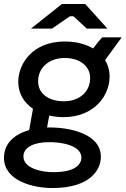

<svg xmlns="http://www.w3.org/2000/svg" viewBox="-32 -738 633 967"><path d="M287 -148C445 -148 520 -259 520 -352C520 -383 512 -411 497 -435L581 -550H483C471 -538 452 -515 437 -494C398 -517 349 -529 294 -529C132 -529 60 -417 60 -326C60 -267 89 -221 134 -190L115 -83C40 -62 -13 -15 -12 58C-11 173 135 210 236 209C417 208 477 121 476 50C475 -64 320 -97 214 -96H205L216 -156C238 -151 262 -148 287 -148ZM290 -228C212 -228 160 -267 160 -328C160 -401 219 -446 294 -446C370 -446 422 -405 422 -345C422 -273 365 -228 290 -228ZM239 129C181 130 86 111 86 50C86 1 144 -22 214 -22C268 -23 378 -9 378 56C378 82 357 129 239 129ZM509 -594 397 -718H280L124 -594H230L320 -656H338L405 -594Z"/></svg>

Font: Fixel Display 20240404 Medium
Style: Italic
Weight: 500
Italic angle: -10°
Designer: AlfaBravo + MacPaw
Foundry: Kyrylo Tkachov, Marchela Mozhyna, Serhii Makarenko, Maria Weinstein, Zakhar Kryvoshyya
Version: Version 1.211;Glyphs 3.2 (3225)